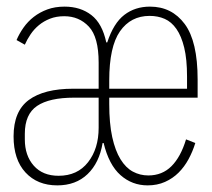

<svg xmlns="http://www.w3.org/2000/svg" viewBox="-20 -548 640 580"><path d="M153 12Q93 12 57 -27Q21 -66 21 -136Q21 -212 67 -246Q113 -280 201 -280H278V-359Q278 -436 248.5 -467.5Q219 -499 174 -499Q150 -499 131 -491.5Q112 -484 97.5 -472Q83 -460 72.5 -444.5Q62 -429 55 -413L30 -427Q38 -446 51 -464.5Q64 -483 82 -497Q100 -511 123 -519.5Q146 -528 175 -528Q223 -528 256 -502.5Q289 -477 301 -420H304Q323 -478 355.5 -503Q388 -528 433 -528Q499 -528 538 -475.5Q577 -423 577 -308V-253H310V-234Q310 -175 319 -134Q328 -93 344 -67Q360 -41 381.5 -29.5Q403 -18 428 -18Q470 -18 498 -46Q526 -74 542 -127L570 -116Q562 -90 549.5 -67Q537 -44 519.5 -26.5Q502 -9 478.5 1.5Q455 12 426 12Q379 12 344 -19Q309 -50 293 -116H290Q280 -56 244.5 -22Q209 12 153 12ZM157 -17Q214 -17 246 -58Q278 -99 278 -162V-253H204Q129 -253 92 -228Q55 -203 55 -144V-127Q55 -78 82 -47.5Q109 -17 157 -17ZM432 -500Q375 -500 342.5 -453.5Q310 -407 310 -305V-280H545V-317Q545 -369 536.5 -404Q528 -439 513 -460.5Q498 -482 477.5 -491Q457 -500 432 -500Z"/></svg>

Font: IBM Plex Mono ExtLt
Style: Regular
Weight: 200
Monospace: yes
Designer: Mike Abbink, Paul van der Laan, Pieter van Rosmalen
Foundry: Bold Monday
Version: Version 2.3